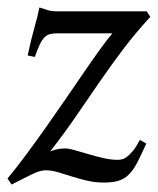

<svg xmlns="http://www.w3.org/2000/svg" viewBox="-22 -477 421 512"><path d="M378.9 -432.1Q338.9 -388.7 306.6 -345.9Q274.4 -303.2 243.9 -259Q213.4 -214.8 181.9 -168.7Q150.4 -122.6 111.8 -73.2Q113.3 -74.2 125 -77.6Q136.7 -81.1 151.9 -81.1Q161.6 -81.1 178 -76.4Q194.3 -71.8 213.9 -65.9Q233.4 -60.1 253.7 -55.4Q273.9 -50.8 292 -50.8Q296.4 -50.8 302.7 -52Q309.1 -53.2 316.4 -58.6Q323.7 -64 332.5 -74.7Q341.3 -85.4 351.1 -104L368.2 -94.2Q354.5 -64 344.2 -43.9Q334 -23.9 322 -12Q310.1 0 294.4 4.9Q278.8 9.8 254.9 9.8Q231 9.8 209.5 4.6Q188 -0.5 168.9 -6.6Q149.9 -12.7 132.6 -17.8Q115.2 -22.9 100.1 -22.9Q92.3 -22.9 84 -20.5Q75.7 -18.1 65.2 -13.2Q54.7 -8.3 41 -1.2Q27.3 5.9 8.8 15.1L-2 -1Q22.5 -30.3 48.6 -65.7Q74.7 -101.1 101.1 -138.4Q127.4 -175.8 153.1 -213.1Q178.7 -250.5 201.7 -283.9Q224.6 -317.4 244.1 -344.5Q263.7 -371.6 277.8 -388.2H130.9Q119.1 -388.2 111.1 -386Q103 -383.8 96.4 -377.2Q89.8 -370.6 84 -358.2Q78.1 -345.7 70.8 -325.2L51.8 -329.1Q61 -373 70.1 -404.5Q79.1 -436 83 -457Q92.3 -454.6 103 -450.7Q113.8 -446.8 130.9 -446.8H369.1Z"/></svg>

Font: Gentium Plus Afr
Style: Italic
Weight: 400
Italic angle: -8°
Designer: J. Victor Gaultney, Annie Olsen, Iska Routamaa, Becca Hirsbrunner
Foundry: SIL International
Version: Version 5.000